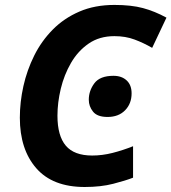

<svg xmlns="http://www.w3.org/2000/svg" viewBox="-20 -745 692 775"><path d="M321.8 9.8Q192.4 9.8 126.2 -66.2Q60.1 -142.1 60.1 -270Q60.1 -333 74.5 -397.5Q88.9 -461.9 118.2 -520.8Q147.5 -579.6 192.9 -625.5Q238.3 -671.4 300.3 -698.2Q362.3 -725.1 441.9 -725.1Q509.8 -725.1 557.1 -712.4Q604.5 -699.7 651.9 -673.8L594.2 -551.8Q559.6 -571.8 523.2 -585.4Q486.8 -599.1 441.9 -599.1Q381.3 -599.1 337.9 -569.1Q294.4 -539.1 266.6 -491Q238.8 -442.9 225.3 -386.7Q211.9 -330.6 211.9 -277.8Q211.9 -196.8 245.6 -157Q279.3 -117.2 352.1 -117.2Q392.6 -117.2 434.1 -127.7Q475.6 -138.2 517.1 -154.8V-27.8Q487.3 -16.1 437.3 -3.2Q387.2 9.8 321.8 9.8ZM414.1 -272.9Q372.6 -272.9 355.5 -294.4Q338.4 -315.9 338.4 -342.3Q338.4 -378.4 360.8 -408.7Q383.3 -439 438 -439Q471.2 -439 491.2 -420.4Q511.2 -401.9 511.2 -368.2Q511.2 -326.7 484.9 -299.8Q458.5 -272.9 414.1 -272.9Z"/></svg>

Font: Open Sans
Style: Bold Italic
Weight: 700
Italic angle: -12°
Designer: Monotype Design Team
Foundry: Monotype Imaging Inc.
Version: Version 3.003; ttfautohint (v1.8.4)